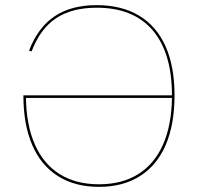

<svg xmlns="http://www.w3.org/2000/svg" viewBox="-20 -722 769 747"><path d="M71 -351H649Q649 -516.5 574 -604.2Q499 -692 356 -692Q259.5 -692 197.8 -650.8Q136 -609.5 103 -522L93 -525Q127.5 -615 192.2 -658.5Q257 -702 356 -702Q453 -702 521 -661.2Q589 -620.5 624 -542Q659 -463.5 659 -351Q659 -238 624.8 -158.2Q590.5 -78.5 524.5 -36.8Q458.5 5 365 5Q271.5 5 205.5 -36.8Q139.5 -78.5 105.2 -158.2Q71 -238 71 -351ZM365 -5Q454 -5 517.2 -44.2Q580.5 -83.5 614 -159Q647.5 -234.5 649 -341H81Q82.5 -234.5 116 -159Q149.5 -83.5 212.8 -44.2Q276 -5 365 -5Z"/></svg>

Font: HK Grotesk Thin
Style: Regular
Weight: 100
Designer: Alfredo Marco Pradil
Foundry: Hanken Design Co.
Version: Version 3.001